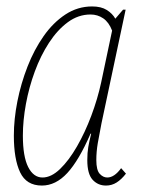

<svg xmlns="http://www.w3.org/2000/svg" viewBox="-20 -566 445 596"><path d="M110 10Q62 10 42.5 -31Q23 -72 23 -145Q23 -196 34 -251.5Q45 -307 65.5 -359.5Q86 -412 115.5 -454Q145 -496 183 -521Q221 -546 266 -546Q294 -546 311.5 -535Q329 -524 338 -508L362 -536H370L295 -183Q288 -148 283.5 -121.5Q279 -95 279 -69Q279 -38 289.5 -26.5Q300 -15 313 -15Q335 -15 356 -44L371 -27Q357 -9 342 0.5Q327 10 309 10Q284 10 267.5 -8Q251 -26 251 -69Q251 -92 254 -109.5Q257 -127 263 -151H261Q225 -68 189 -29Q153 10 110 10ZM112 -15Q139 -15 166.5 -41.5Q194 -68 219 -111.5Q244 -155 263.5 -207Q283 -259 294 -310L328 -471Q318 -497 300.5 -509Q283 -521 261 -521Q223 -521 190.5 -497Q158 -473 132 -433Q106 -393 88 -344Q70 -295 60.5 -243.5Q51 -192 51 -145Q51 -80 67.5 -47.5Q84 -15 112 -15Z"/></svg>

Font: Noto Serif ExtraCondensed Thin
Style: Italic
Weight: 100
Width: 2
Italic angle: -12°
Designer: Monotype Design Team
Foundry: Monotype Imaging Inc.
Version: Version 2.013